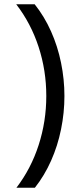

<svg xmlns="http://www.w3.org/2000/svg" viewBox="-20 -760 390 900"><path d="M143.5 120H57Q125.5 30.5 161.2 -80.2Q197 -191 197 -310Q197 -429.5 161 -540Q125 -650.5 56 -740H142.5Q188 -683 219.2 -613Q250.5 -543 266.2 -465.5Q282 -388 282 -310Q282 -231.5 266.2 -154Q250.5 -76.5 219.5 -6.8Q188.5 63 143.5 120Z"/></svg>

Font: Encode Sans SC SemiExpanded
Style: Regular
Weight: 400
Width: 6
Designer: Multiple Designers
Foundry: Impallari Type
Version: Version 3.002